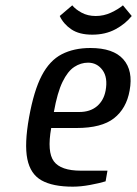

<svg xmlns="http://www.w3.org/2000/svg" viewBox="-20 -690 514 720"><path d="M253 10Q178 10 136 -13.5Q94 -37 82.5 -93.5Q71 -150 89 -250Q107 -350 136.5 -406.5Q166 -463 211.5 -486.5Q257 -510 319 -510Q405 -510 442.5 -467.5Q480 -425 466 -350Q454 -283 407.5 -246.5Q361 -210 267 -210H172Q156 -120 182 -85Q208 -50 283 -50H383L376 -10Q353 -3 318 3.5Q283 10 253 10ZM182 -270H277Q318 -270 343.5 -291.5Q369 -313 376 -350Q385 -399 364.5 -427Q344 -455 310 -455Q283 -455 258.5 -439Q234 -423 214.5 -383Q195 -343 182 -270ZM326 -560Q277 -560 247.5 -580Q218 -600 204 -630L251 -670Q263 -655 286 -642.5Q309 -630 339 -630Q369 -630 396 -642.5Q423 -655 441 -670L474 -630Q450 -600 412.5 -580Q375 -560 326 -560Z"/></svg>

Font: Cuprum
Style: Italic
Weight: 400
Italic angle: -10°
Designer: Jovanny Lemonad
Foundry: Jovanny Lemonad
Version: Version 3.000